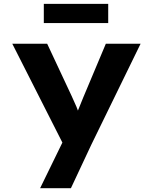

<svg xmlns="http://www.w3.org/2000/svg" viewBox="-20 -761 805 1011"><path d="M191.2 230 330.1 -54.6 327.1 26.4 44.7 -530.7H228.4L357.3 -255.4Q370.7 -227.1 382.7 -198.6Q394.7 -170.1 402.4 -141.6L371.6 -133.5Q380.9 -155.8 393.2 -185.8Q405.5 -215.8 417.9 -246.7L537.3 -530.7H720.3L460.3 2L353.4 230ZM210.7 -639.7V-740.5H549.8V-639.7Z"/></svg>

Font: Lexend Exa
Style: Regular
Weight: 400
Designer: Bonnie Shaver-Troup, Thomas Jockin
Foundry: Lexend
Version: Version 1.007